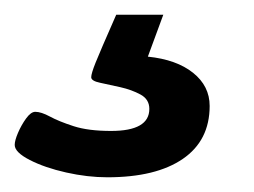

<svg xmlns="http://www.w3.org/2000/svg" viewBox="-65 -30 345 261"><path d="M81 211Q54 211 25 204.5Q-4 198 -24.5 187.5Q-45 177 -45 167Q-45 161 -40.5 150.5Q-36 140 -29.5 131Q-23 122 -17 122Q-9 122 3 128.5Q15 135 35 141.5Q55 148 86 148Q138 148 138 118Q138 105 126 98.5Q114 92 98.5 88.5Q83 85 71 82.5Q59 80 59 75Q59 70 65 55Q71 40 93 -10H157L136 47Q175 51 197.5 69Q220 87 220 114Q220 161 183.5 186Q147 211 81 211Z"/></svg>

Font: Asap Semi Expanded Semi Expanded Regular
Style: Bold Italic
Weight: 700
Width: 6
Italic angle: -6°
Designer: Pablo Cosgaya
Foundry: Omnibus-Type
Version: Version 3.001; ttfautohint (v1.8.4.7-5d5b)